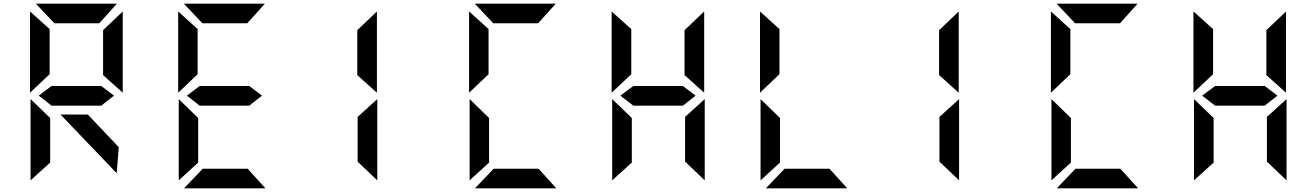

<svg xmlns="http://www.w3.org/2000/svg" viewBox="-20 -823 7240 1056"><path d="M256 -150V71L148 169V-278ZM602 -48ZM479 -176 633 -14 622 130Q479 -20 476 -23Q474 -26 470 -29Q466 -32 464 -35L313 -193ZM148 -278 256 -174V71L148 169ZM263 -242Q228 -271 193 -297L263 -350H537L607 -297L537 -242ZM177 -803H623L526 -695H279ZM145 -313V-760L253 -663V-415ZM655 -760V-313L547 -410V-657ZM313 -193H463Q496 -158 557.5 -93.5Q619 -29 633 -14L622 130Q479 -20 476 -23Q474 -26 470 -29Q466 -32 464 -35Z M992 213 1095 105H1342L1440 213ZM963 -278 1070 -174V71L963 169ZM1078 -242Q1041 -271 1008 -297L1078 -350H1351L1421 -297L1351 -242ZM991 -803H1437L1340 -695H1093ZM960 -313V-760L1067 -663V-415Z M2055 169 1947 66V-180L2055 -278ZM2053 -760V-313L1945 -410V-657Z M2592 213 2695 105H2942L3040 213ZM2563 -278 2670 -174V71L2563 169ZM2591 -803H3037L2940 -695H2693ZM2560 -313V-760L2667 -663V-415Z M3347 -278 3455 -174V71L3347 169ZM3856 169 3748 66V-180L3856 -278ZM3463 -242Q3428 -270 3392 -297L3463 -350H3736L3806 -297L3736 -242ZM3344 -313V-760L3452 -663V-415ZM3853 -760V-313L3745 -410V-657Z M4192 213 4295 105H4542L4640 213ZM4163 -278 4270 -174V71L4163 169ZM4160 -313V-760L4267 -663V-415Z M5255 169 5147 66V-180L5255 -278ZM5253 -760V-313L5145 -410V-657Z M5792 213 5895 105H6142L6240 213ZM5763 -278 5870 -174V71L5763 169ZM5791 -803H6237L6140 -695H5893ZM5760 -313V-760L5867 -663V-415Z M6547 -278 6655 -174V71L6547 169ZM7056 169 6948 66V-180L7056 -278ZM6663 -242Q6628 -270 6592 -297L6663 -350H6936L7006 -297L6936 -242ZM6544 -313V-760L6652 -663V-415ZM7053 -760V-313L6945 -410V-657Z"/></svg>

Font: Digital Numbers
Style: Regular
Weight: 400
Version: Version 001.102